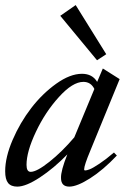

<svg xmlns="http://www.w3.org/2000/svg" viewBox="-20 -710 499 742"><path d="M355 -477.1 212.9 -648.9 272.5 -690.4 390.6 -500.5ZM46.9 11.2Q22.5 11.2 11.2 -2.9Q0 -17.1 0 -48.3Q0 -102.5 28.8 -169.4Q57.6 -236.3 100.6 -292.2Q143.6 -348.1 197.3 -386.5Q251 -424.8 296.9 -424.8Q336.9 -424.8 355.5 -393.6L377.4 -445.3L442.4 -404.3L329.1 -127.9Q305.2 -70.8 305.2 -55.7Q305.2 -51.3 309.1 -51.3Q315.4 -51.3 327.1 -55.9Q338.9 -60.5 364.3 -77.4Q389.6 -94.2 420.4 -120.6L431.6 -108.9Q378.9 -53.2 328.4 -21Q277.8 11.2 248 11.2Q215.8 11.2 215.8 -22Q214.8 -49.8 240.2 -113.3Q188.5 -60.1 134.3 -24.4Q80.1 11.2 46.9 11.2ZM82.5 -72.8Q82.5 -45.9 98.6 -45.9Q122.1 -45.9 170.9 -84.7Q219.7 -123.5 267.1 -179.2L344.7 -366.2Q331.1 -393.6 302.2 -393.6Q260.7 -393.6 207.8 -335.2Q154.8 -276.9 118.7 -200.4Q82.5 -124 82.5 -72.8Z"/></svg>

Font: Elstob 18pt Medium
Style: Italic
Weight: 500
Italic angle: -20°
Designer: Peter S. Baker
Version: Version 1.015